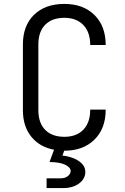

<svg xmlns="http://www.w3.org/2000/svg" viewBox="-20 -760 640 981"><path d="M218 201V151H291Q313 151 327 139.5Q341 128 341 114Q341 95 312.5 81.5Q284 68 233 68L256 5Q182 -9 139.5 -62Q97 -115 97 -197V-533Q97 -629 154 -684.5Q211 -740 309 -740Q405 -740 462.5 -683.5Q520 -627 520 -530H441Q441 -596 405.5 -632.5Q370 -669 309 -669Q246 -669 211 -633.5Q176 -598 176 -533V-197Q176 -132 211 -96.5Q246 -61 309 -61Q371 -61 406 -97.5Q441 -134 441 -200H520Q520 -103 462.5 -46.5Q405 10 309 10H308L299 35Q324 37 351.5 47Q379 57 397.5 75Q416 93 416 119Q416 153 384.5 177Q353 201 302 201Z"/></svg>

Font: JetBrains Mono NL Light
Style: Regular
Weight: 300
Monospace: yes
Designer: Philipp Nurullin, Konstantin Bulenkov
Foundry: JetBrains
Version: Version 2.305; ttfautohint (v1.8.4.7-5d5b)